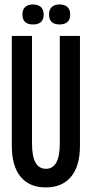

<svg xmlns="http://www.w3.org/2000/svg" viewBox="-20 -819 406 850"><path d="M32.3 -174.3V-660H121.7V-183Q121.7 -127 137.2 -99.3Q152.7 -71.7 183.7 -71.7Q213.7 -71.7 229.2 -99.5Q244.7 -127.3 244.7 -183V-660H334V-174.3Q334 -83.3 294.3 -36.3Q254.7 10.7 183 10.7Q109.7 10.7 71 -36.7Q32.3 -84 32.3 -174.3ZM197 -754.7Q197 -777 209.3 -788.2Q221.7 -799.3 243.7 -799.3Q265.7 -799.3 278.2 -788.2Q290.7 -777 290.7 -754.7Q290.7 -732 278.2 -721.3Q265.7 -710.7 243.7 -710.7Q221.7 -710.7 209.3 -721.3Q197 -732 197 -754.7ZM79.3 -755Q79.3 -777.3 91.7 -788.3Q104 -799.3 125.7 -799.3Q147.7 -799.3 160.5 -788.3Q173.3 -777.3 173.3 -755Q173.3 -732 161 -721.3Q148.7 -710.7 125.7 -710.7Q103.7 -710.7 91.5 -721.3Q79.3 -732 79.3 -755Z"/></svg>

Font: Bricolage Grotesque 96pt Condensed ExBd
Style: Regular
Weight: 800
Width: 3
Designer: Mathieu Triay
Foundry: Atelier Triay
Version: Version 1.001;Glyphs 3.2 (3207)